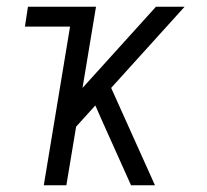

<svg xmlns="http://www.w3.org/2000/svg" viewBox="-20 -550 616 570"><path d="M110 0H177L206 -174L263 -237L281 -196L369 0H440L310 -289L528 -530H443L225 -289L265 -530H63L54 -471H188Z"/></svg>

Font: Iosevka Sparkle Light
Style: Italic
Weight: 300
Italic angle: -9°
Designer: Belleve Invis
Foundry: Belleve Invis
Version: Version 4.5.0; ttfautohint (v1.8.3)